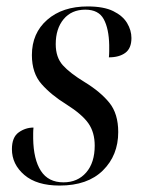

<svg xmlns="http://www.w3.org/2000/svg" viewBox="-20 -566 444 596"><path d="M165 10Q94 10 55.5 -23Q17 -56 17 -103Q17 -140 38 -155Q59 -170 84 -170Q83 -161 83 -152.5Q83 -144 83 -136Q84 -71 107 -35.5Q130 0 177 0Q221 0 247.5 -30.5Q274 -61 274 -114Q274 -155 254.5 -183Q235 -211 186 -242Q139 -271 109 -305Q79 -339 79 -395Q79 -463 126.5 -504.5Q174 -546 252 -546Q302 -546 331.5 -531.5Q361 -517 374.5 -494.5Q388 -472 388 -448Q388 -416 369 -402Q350 -388 318 -388Q319 -398 319 -407.5Q319 -417 319 -426Q318 -477 302 -506.5Q286 -536 245 -536Q202 -536 177.5 -506.5Q153 -477 153 -429Q153 -388 175 -363.5Q197 -339 243 -311Q292 -281 319.5 -247Q347 -213 347 -156Q347 -84 299.5 -37Q252 10 165 10Z"/></svg>

Font: Noto Serif Display Condensed
Style: Italic
Weight: 400
Width: 3
Italic angle: -12°
Designer: Monotype Design Team
Foundry: Monotype Imaging Inc.
Version: Version 2.009